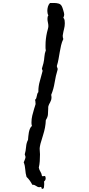

<svg xmlns="http://www.w3.org/2000/svg" viewBox="-20 -1002 583 1254"><path d="M403.3 -850.6Q403.3 -831.1 398.4 -813Q393.6 -794.9 390.6 -775.4Q389.6 -773.4 389.6 -768.6Q389.6 -762.7 390.6 -757.3Q391.6 -752 393.6 -747.1Q383.8 -727.5 378.9 -705.6Q374 -683.6 370.1 -661.1L362.3 -616.2Q358.4 -593.8 351.6 -572.3V-569.3Q351.6 -564.5 354 -560.5Q356.4 -556.6 356.4 -551.8V-547.9Q343.8 -506.8 336.9 -463.4Q330.1 -419.9 314.5 -382.8Q316.4 -373 316.4 -368.2Q316.4 -357.4 314 -349.1Q311.5 -340.8 307.6 -334L300.8 -321.3Q297.9 -315.4 295.9 -308.6Q294.9 -304.7 294.9 -300.8V-293Q293.9 -270.5 293 -253.9Q292 -237.3 279.3 -217.8Q278.3 -192.4 273.9 -168.9Q269.5 -145.5 261.7 -121.1Q256.8 -101.6 250 -82Q243.2 -62.5 240.2 -43Q238.3 -33.2 239.7 -19Q241.2 -4.9 241.2 5.9Q241.2 28.3 239.7 50.3Q238.3 72.3 233.4 92.8Q236.3 107.4 244.1 119.6Q252 131.8 253.9 146.5Q256.8 149.4 259.8 149.4Q261.7 149.4 264.2 148.4Q266.6 147.5 269.5 147.5Q273.4 147.5 275.4 149.4Q278.3 157.2 278.3 163.1Q278.3 174.8 267.6 183.6Q268.6 189.5 268.6 193.4V203.1Q268.6 210 267.1 220.7Q265.6 231.4 255.9 231.4Q251 231.4 251.5 226.1Q252 220.7 247.1 218.8Q241.2 220.7 237.3 220.7Q229.5 220.7 224.6 217.8L214.8 211.9Q210 209 204.6 206.5Q199.2 204.1 191.4 205.1Q183.6 190.4 174.3 177.2Q165 164.1 153.3 153.3Q146.5 129.9 145 105Q143.6 80.1 134.8 57.6Q135.7 56.6 137.7 51.8L141.6 42Q143.6 37.1 145 32.2Q146.5 27.3 146.5 25.4Q146.5 19.5 144.5 15.1Q142.6 10.7 141.6 5.9Q148.4 -16.6 150.4 -43Q152.3 -69.3 163.1 -88.9Q164.1 -98.6 165 -111.8Q166 -125 168.5 -137.2Q170.9 -149.4 175.3 -160.6Q179.7 -171.9 188.5 -179.7Q186.5 -184.6 186 -190.9Q185.5 -197.3 185.5 -202.1Q185.5 -225.6 190.9 -247.6Q196.3 -269.5 203.1 -292Q205.1 -298.8 207.5 -305.7Q210 -312.5 211.9 -320.3Q212.9 -322.3 212.4 -324.2Q211.9 -326.2 211.9 -328.1Q211.9 -339.8 209 -350.6Q214.8 -354.5 216.8 -360.8Q218.8 -367.2 220.2 -374.5Q221.7 -381.8 223.6 -388.7Q225.6 -395.5 230.5 -400.4V-405.3Q230.5 -439.5 240.2 -472.2Q250 -504.9 257.8 -537.1V-541Q257.8 -544.9 255.9 -546.9Q253.9 -548.8 253.9 -552.7V-554.7Q255.9 -563.5 258.8 -571.8Q261.7 -580.1 263.7 -588.9Q268.6 -610.4 270 -631.8Q271.5 -653.3 279.3 -673.8Q277.3 -681.6 277.3 -689.5V-705.1Q277.3 -727.5 279.8 -748.5Q282.2 -769.5 287.1 -791Q289.1 -798.8 292.5 -811.5Q295.9 -824.2 295.9 -831.1Q295.9 -842.8 293 -855Q290 -867.2 290 -878.9Q290 -884.8 291 -890.6Q292 -896.5 295.9 -901.4Q289.1 -914.1 289.1 -930.7Q289.1 -944.3 293 -958.5Q296.9 -972.7 306.6 -982.4H335.9Q349.6 -982.4 363.3 -978.5Q377 -974.6 383.8 -960.9Q385.7 -958 388.2 -950.7Q390.6 -943.4 393.1 -935.1Q395.5 -926.8 397.5 -919.4Q399.4 -912.1 399.4 -908.2Q399.4 -896.5 393.6 -886.7Q400.4 -878.9 401.9 -869.6Q403.3 -860.4 403.3 -850.6Z"/></svg>

Font: RockSalt
Style: Regular
Weight: 400
Designer: Squid
Foundry: Font Diner, Inc DBA Sideshow
Version: Version 1.000